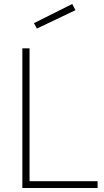

<svg xmlns="http://www.w3.org/2000/svg" viewBox="-20 -942 523 962"><path d="M469 0H92V-700H128V-34H469ZM150 -826 342 -922 358 -891 165 -799Z"/></svg>

Font: Titillium Web
Style: Thin
Weight: 200
Version: Version 1.001;PS 57.000;hotconv 1.0.70;makeotf.lib2.5.55311